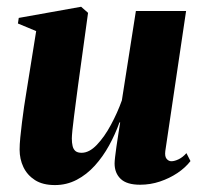

<svg xmlns="http://www.w3.org/2000/svg" viewBox="-20 -535 596 568"><path d="M142.5 12.5Q106.5 12.5 83.5 -2.2Q60.5 -17 49.2 -40.8Q38 -64.5 38 -92.5Q38 -107 40 -128Q42 -149 45 -172.8Q48 -196.5 51.2 -219Q54.5 -241.5 57.5 -259L87 -443L33 -465.5L35.5 -482L220 -515L240.5 -497L211 -283Q208.5 -263.5 205.2 -238.8Q202 -214 199 -190.8Q196 -167.5 194.2 -149.8Q192.5 -132 192.5 -125.5Q192.5 -112.5 194.8 -103Q197 -93.5 203.2 -88.2Q209.5 -83 221.5 -83Q244 -83 266.5 -106.5Q289 -130 308.2 -165.8Q327.5 -201.5 340.5 -238L382 -502.5H530.5L469 -88Q467 -72 473 -65Q479 -58 487 -58Q496.5 -58 508.8 -64Q521 -70 531.5 -82L543.5 -58.5Q528.5 -39 505 -23.2Q481.5 -7.5 453.2 2Q425 11.5 394.5 11.5Q355 11.5 337 -5.8Q319 -23 319 -51.5Q319 -57.5 320.5 -70.8Q322 -84 324.5 -101.5Q327 -119 330 -137.8Q333 -156.5 335.5 -173H333.5Q321 -138 302.8 -104.8Q284.5 -71.5 260.5 -45Q236.5 -18.5 206.8 -3Q177 12.5 142.5 12.5Z"/></svg>

Font: Merriweather 144pt ExtraBold
Style: Italic
Weight: 800
Italic angle: -7.8°
Version: Version 2.101